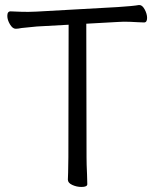

<svg xmlns="http://www.w3.org/2000/svg" viewBox="-20 -730 617 761"><path d="M66 -619Q51 -616 43 -616H42Q30 -616 19.5 -633.5Q9 -651 9 -667Q9 -685 22 -685Q29 -685 46.5 -684Q64 -683 93 -683L125 -684L447 -702Q508 -706 530 -710H533Q544 -710 553.5 -692.5Q563 -675 563 -659Q563 -641 551 -641Q537 -641 526 -642Q494 -644 471 -644L448 -643L322 -636L323 -106Q323 -80 325 -38L326 0Q326 11 303 11Q284 11 266.5 3Q249 -5 249 -18Q249 -34 250 -46L251 -107L252 -632L126 -625Q111 -624 66 -619Z"/></svg>

Font: Iansui 0.93
Style: Regular
Weight: 400
Designer: But Ko / Fontworks Inc.
Foundry: zi-hi.com / Fontworks Inc.
Version: Version 0.931